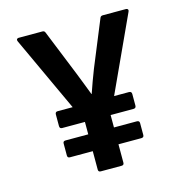

<svg xmlns="http://www.w3.org/2000/svg" viewBox="-99 -746 800 837"><g transform="rotate(-15 301.0 -327.5)"><path d="M140 -94Q129 -94 129 -105V-159Q129 -170 140 -170H243V-226H140Q129 -226 129 -238V-290Q129 -302 140 -302H208L51 -641Q48 -647 50.5 -651Q53 -655 58 -655H166Q175 -655 178 -647L262 -439Q272 -414 282 -388Q292 -362 302 -336H303Q312 -362 321.5 -388.5Q331 -415 341 -440L426 -647Q429 -655 439 -655H544Q549 -655 551.5 -651Q554 -647 551 -641L395 -302H462Q474 -302 474 -290V-238Q474 -226 462 -226H359V-170H462Q474 -170 474 -159V-105Q474 -94 462 -94H359V-11Q359 0 348 0H254Q243 0 243 -11V-94Z"/></g></svg>

Font: Sofia Sans Semi Condensed
Style: Bold
Weight: 700
Designer: Botio Nikoltchev, Ani Petrova
Foundry: lettersoup
Version: Version 4.100; ttfautohint (v1.8.4.7-5d5b)